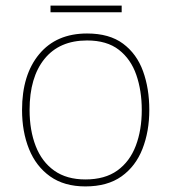

<svg xmlns="http://www.w3.org/2000/svg" viewBox="-20 -658 615 688"><path d="M515 -264Q515 -187 490.5 -124.5Q466 -62 415.5 -26Q365 10 286 10Q210 10 159.5 -26Q109 -62 84 -124Q59 -186 59 -264Q59 -390 120.5 -464Q182 -538 292 -538Q372 -538 421 -501.5Q470 -465 492.5 -403Q515 -341 515 -264ZM86 -264Q86 -191 108 -134.5Q130 -78 174.5 -46.5Q219 -15 286 -15Q356 -15 400.5 -47Q445 -79 466.5 -135.5Q488 -192 488 -264Q488 -333 468.5 -389.5Q449 -446 406 -479.5Q363 -513 292 -513Q193 -513 139.5 -447Q86 -381 86 -264ZM416 -638V-614H161V-638Z"/></svg>

Font: Noto Sans Kannada Thin
Style: Regular
Weight: 100
Designer: Jelle Bosma - Monotype Design Team
Foundry: Monotype Imaging Inc.
Version: Version 2.005; ttfautohint (v1.8.4.7-5d5b)